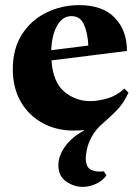

<svg xmlns="http://www.w3.org/2000/svg" viewBox="-20 -495 544 750"><path d="M386 -17Q354 10 339 38Q324 66 319.5 88.5Q315 111 315 121Q315 159 336 168.5Q357 178 385 174L396 190Q380 212 354.5 223.5Q329 235 303 235Q269 235 238.5 214Q208 193 208 150Q208 114 234 77.5Q260 41 308 15V13Q303 14 290 14.5Q277 15 266 15Q201 15 147 -14Q93 -43 61.5 -97Q30 -151 30 -225Q30 -305 66 -361Q102 -417 161.5 -446Q221 -475 289 -475Q381 -475 428.5 -425.5Q476 -376 476 -296L181 -259Q187 -174 231 -137Q275 -100 333 -100Q362 -100 399 -110.5Q436 -121 466 -149L482 -133Q462 -90 435.5 -63.5Q409 -37 386 -17ZM259 -432Q225 -432 204 -396.5Q183 -361 180 -299L325 -317Q323 -364 308.5 -398Q294 -432 259 -432Z"/></svg>

Font: Bona Nova
Style: Bold
Weight: 700
Designer: Mateusz Machalski
Foundry: Capitalics
Version: Version 4.001; ttfautohint (v1.8.3)